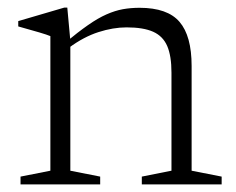

<svg xmlns="http://www.w3.org/2000/svg" viewBox="-20 -485 620 505"><path d="M165 -378V-36L243.5 -20.5V0H34V-20.5L112.5 -36V-390Q104.5 -393.5 83.2 -399.8Q62 -406 28 -415.5V-429.5L149 -465H157ZM353 -20.5 431 -36V-294Q431 -338 419.8 -364Q408.5 -390 382.8 -401.5Q357 -413 313 -413Q277.5 -413 238.8 -400.5Q200 -388 161.5 -359.5L150 -371.5Q185 -400.5 211.5 -419Q238 -437.5 260.2 -447.2Q282.5 -457 303.2 -460.8Q324 -464.5 347 -464.5Q420.5 -464.5 452.2 -427.5Q484 -390.5 484 -311.5V-36L563 -20.5V0H353Z"/></svg>

Font: Newsreader Light
Style: Regular
Weight: 300
Designer: Hugues Gentile
Foundry: Production Type
Version: Version 1.003